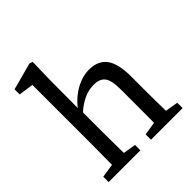

<svg xmlns="http://www.w3.org/2000/svg" viewBox="-199 -875 1013 1013"><g transform="rotate(-45 307.0 -369.0)"><path d="M33 0V-40L143 -57H168L270 -40V0ZM109 0Q110 -25 110 -62.5Q110 -100 110.5 -140Q111 -180 111 -212V-647L28 -659V-697L180 -738L198 -732L195 -594L194 -381L197 -370V-212Q197 -180 197.5 -140Q198 -100 198.5 -62.5Q199 -25 200 0ZM349 0V-40L458 -57H483L585 -40V0ZM422 0Q423 -25 423.5 -62Q424 -99 424 -139Q424 -179 424 -212V-301Q424 -368 404.5 -393.5Q385 -419 341 -419Q316 -419 292 -412Q268 -405 243 -390Q218 -375 190 -350L175 -389H192Q215 -419 245 -442.5Q275 -466 309.5 -479.5Q344 -493 379 -493Q446 -493 478.5 -449.5Q511 -406 511 -311V-212Q511 -179 511.5 -139Q512 -99 512.5 -62Q513 -25 514 0Z"/></g></svg>

Font: Source Serif 4 18pt
Style: Regular
Weight: 400
Designer: Frank Grießhammer
Foundry: Adobe Systems Incorporated
Version: Version 4.004;hotconv 1.0.116;makeotfexe 2.5.65601